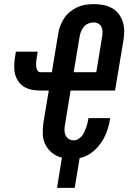

<svg xmlns="http://www.w3.org/2000/svg" viewBox="-20 -763 640 933"><path d="M257 150 281 3Q255 -3 234 -19.5Q213 -36 201 -59.5Q189 -83 188 -111Q187 -139 191 -167L217 -323H177Q156 -323 136.5 -326.5Q117 -330 100 -339.5Q83 -349 71.5 -364.5Q60 -380 54.5 -398.5Q49 -417 49 -437.5Q49 -458 52 -478L57 -512H163L158 -478Q156 -468 155.5 -458Q155 -448 156 -438.5Q157 -429 162 -420.5Q167 -412 177 -412H232L263 -600Q266 -620 273.5 -639Q281 -658 292.5 -675.5Q304 -693 321 -706.5Q338 -720 357 -728.5Q376 -737 396 -740Q416 -743 435 -743Q459 -743 481 -739Q503 -735 522.5 -724.5Q542 -714 555.5 -697Q569 -680 576 -659Q583 -638 583.5 -615Q584 -592 580 -568L539 -323H323L295 -152Q293 -139 293.5 -126.5Q294 -114 299.5 -103.5Q305 -93 315.5 -87Q326 -81 339 -81Q350 -81 360 -87Q370 -93 377.5 -102Q385 -111 389.5 -121Q394 -131 398 -141.5Q402 -152 404.5 -162.5Q407 -173 409 -184L410 -189H515L514 -180Q509 -150 498 -121Q487 -92 468.5 -65.5Q450 -39 423.5 -20Q397 -1 367 5L343 150ZM338 -412H448L476 -583Q478 -595 478 -607.5Q478 -620 473.5 -631Q469 -642 458.5 -648Q448 -654 435 -654Q423 -654 410 -649Q397 -644 388 -633.5Q379 -623 374 -610.5Q369 -598 367 -586Z"/></svg>

Font: Iosevka Extended Oblique
Style: Bold
Weight: 700
Width: 7
Italic angle: -9°
Monospace: yes
Designer: Belleve Invis
Foundry: Belleve Invis
Version: Version 32.5.0; ttfautohint (v1.8.4)